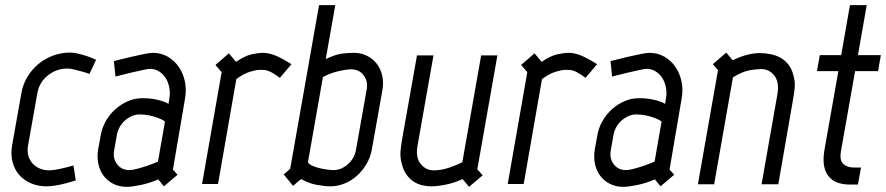

<svg xmlns="http://www.w3.org/2000/svg" viewBox="-20 -715 3438 745"><path d="M89 -151Q85 -129 90 -111Q95 -93 106.5 -80.5Q118 -68 134.5 -61Q151 -54 171 -54Q179 -54 195 -56.5Q211 -59 227 -63Q245 -67 265 -73L274 -15Q252 -8 232 -3Q214 2 194.5 5Q175 8 160 8Q127 8 99.5 -4Q72 -16 54 -37Q36 -58 28.5 -87Q21 -116 27 -151L63 -354Q69 -388 86.5 -417Q104 -446 129.5 -467Q155 -488 186.5 -499.5Q218 -511 251 -511Q267 -511 285 -506.5Q303 -502 318 -497Q336 -491 353 -483L327 -428Q312 -434 296 -438Q282 -442 267 -445.5Q252 -449 240 -449Q200 -449 166.5 -423Q133 -397 125 -354Z M620 -243Q620 -244 612.5 -248.5Q605 -253 591.5 -258Q578 -263 560 -267Q542 -271 521 -271Q506 -271 491.5 -264.5Q477 -258 465 -247.5Q453 -237 445 -223Q437 -209 434 -194L423 -132Q417 -100 434.5 -77.5Q452 -55 482 -55Q493 -55 512 -60Q531 -65 549 -71Q570 -78 593 -88ZM651 -57 669 -37 616 8 594 -19Q560 -4 525 3Q490 10 472 10Q443 10 420 -1.5Q397 -13 382 -33Q367 -53 361.5 -79.5Q356 -106 361 -136L371 -191Q376 -220 391 -246Q406 -272 428 -291.5Q450 -311 476.5 -322.5Q503 -334 532 -334Q538 -334 550.5 -333.5Q563 -333 577.5 -330.5Q592 -328 607 -323.5Q622 -319 634 -312L637 -333Q641 -354 637 -375Q633 -396 623 -412Q613 -428 597 -438Q581 -448 562 -448Q555 -448 533 -443Q511 -438 488 -433Q461 -426 428 -418L422 -478Q457 -487 487 -494Q513 -500 537.5 -505Q562 -510 573 -510Q605 -510 631 -495Q657 -480 674 -455Q691 -430 697.5 -398.5Q704 -367 698 -333Z M1066 -413Q1051 -424 1040 -430.5Q1029 -437 1021 -440Q1013 -443 1005 -443.5Q997 -444 988 -444Q974 -444 949.5 -436.5Q925 -429 897 -408L826 -1H764L840 -435Q835 -441 828 -449Q821 -457 816 -463L868 -508L896 -475Q929 -498 955.5 -504Q982 -510 1001 -510Q1021 -510 1045 -501Q1069 -492 1111 -466Z M1175 -86Q1177 -79 1189.5 -73Q1202 -67 1218 -63Q1234 -59 1249.5 -57Q1265 -55 1274 -55Q1304 -55 1329.5 -77.5Q1355 -100 1361 -132L1403 -369Q1408 -401 1390.5 -423.5Q1373 -446 1342 -446Q1334 -446 1320.5 -444Q1307 -442 1292 -438.5Q1277 -435 1261 -429Q1245 -423 1233 -416ZM1244 -486Q1285 -505 1311 -507.5Q1337 -510 1353 -510Q1381 -510 1404 -498.5Q1427 -487 1442 -467.5Q1457 -448 1463 -422Q1469 -396 1464 -366L1423 -136Q1418 -106 1402.5 -79.5Q1387 -53 1365.5 -33.5Q1344 -14 1317 -3Q1290 8 1262 8Q1241 8 1210 2.5Q1179 -3 1149 -20Q1141 -15 1132.5 -7Q1124 1 1117 6L1081 -38L1106 -60L1218 -695H1281Z M1540 -76Q1532 -102 1534 -127Q1536 -152 1541 -179L1598 -500H1662L1600 -149Q1592 -103 1612.5 -78.5Q1633 -54 1663 -54Q1692 -54 1723 -64.5Q1754 -75 1774 -86L1847 -500H1910L1832 -58L1853 -35L1800 10L1775 -20Q1745 -6 1711.5 1Q1678 8 1653 8Q1635 8 1617 3.5Q1599 -1 1584 -11Q1569 -21 1557.5 -37Q1546 -53 1540 -76Z M2252 -413Q2237 -424 2226 -430.5Q2215 -437 2207 -440Q2199 -443 2191 -443.5Q2183 -444 2174 -444Q2160 -444 2135.5 -436.5Q2111 -429 2083 -408L2012 -1H1950L2026 -435Q2021 -441 2014 -449Q2007 -457 2002 -463L2054 -508L2082 -475Q2115 -498 2141.5 -504Q2168 -510 2187 -510Q2207 -510 2231 -501Q2255 -492 2297 -466Z M2547 -243Q2547 -244 2539.5 -248.5Q2532 -253 2518.5 -258Q2505 -263 2487 -267Q2469 -271 2448 -271Q2433 -271 2418.5 -264.5Q2404 -258 2392 -247.5Q2380 -237 2372 -223Q2364 -209 2361 -194L2350 -132Q2344 -100 2361.5 -77.5Q2379 -55 2409 -55Q2420 -55 2439 -60Q2458 -65 2476 -71Q2497 -78 2520 -88ZM2578 -57 2596 -37 2543 8 2521 -19Q2487 -4 2452 3Q2417 10 2399 10Q2370 10 2347 -1.5Q2324 -13 2309 -33Q2294 -53 2288.5 -79.5Q2283 -106 2288 -136L2298 -191Q2303 -220 2318 -246Q2333 -272 2355 -291.5Q2377 -311 2403.5 -322.5Q2430 -334 2459 -334Q2465 -334 2477.5 -333.5Q2490 -333 2504.5 -330.5Q2519 -328 2534 -323.5Q2549 -319 2561 -312L2564 -333Q2568 -354 2564 -375Q2560 -396 2550 -412Q2540 -428 2524 -438Q2508 -448 2489 -448Q2482 -448 2460 -443Q2438 -438 2415 -433Q2388 -426 2355 -418L2349 -478Q2384 -487 2414 -494Q2440 -500 2464.5 -505Q2489 -510 2500 -510Q2532 -510 2558 -495Q2584 -480 2601 -455Q2618 -430 2624.5 -398.5Q2631 -367 2625 -333Z M3058 -425Q3066 -399 3063.5 -374Q3061 -349 3056 -322L3000 0H2935L2997 -352Q3004 -398 2984 -422.5Q2964 -447 2934 -447Q2917 -447 2889.5 -442.5Q2862 -438 2824 -415L2751 0H2688L2766 -443L2746 -466L2798 -511L2823 -481Q2880 -509 2928 -509Q2950 -509 2971.5 -504.5Q2993 -500 3010 -490Q3027 -480 3039.5 -464Q3052 -448 3058 -425Z M3233 -439H3150L3161 -501H3244L3278 -695H3343L3309 -501H3398L3387 -439H3298L3243 -128Q3237 -92 3252.5 -78.5Q3268 -65 3293 -65H3321L3309 1H3276Q3250 1 3229.5 -6.5Q3209 -14 3195.5 -30.5Q3182 -47 3177.5 -72Q3173 -97 3179 -133Z"/></svg>

Font: Marvel
Style: Bold Italic
Weight: 700
Italic angle: -12°
Designer: Carolina Trebol
Foundry: Carolina Trebol
Version: Version 1.001